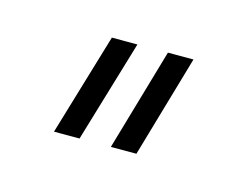

<svg xmlns="http://www.w3.org/2000/svg" viewBox="-37 -132 290 225"><g transform="rotate(15 108.0 -20.0)"><path d="M40 42 77 -82H108L71 42ZM109 42 145 -82H176L140 42Z"/></g></svg>

Font: Zen Tokyo Zoo
Style: Regular
Weight: 400
Designer: Yoshimichi Ohira
Foundry: A-1 Corp ZenFonts
Version: Version 1.002; ttfautohint (v1.8.3)